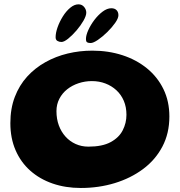

<svg xmlns="http://www.w3.org/2000/svg" viewBox="-20 -836 852 908"><path d="M362 53Q290 53 229 32Q168 11 123.2 -28.8Q78.5 -68.5 53.8 -125.2Q29 -182 29 -253.5Q29 -322.5 50 -377.5Q71 -432.5 108.2 -473.5Q145.5 -514.5 194.8 -542Q244 -569.5 300.5 -583Q357 -596.5 416.5 -596.5Q492.5 -596.5 558.8 -575Q625 -553.5 675 -512.8Q725 -472 753 -414.5Q781 -357 781 -285Q781 -205.5 748 -142.8Q715 -80 656.5 -36.5Q598 7 522.5 30Q447 53 362 53ZM398 -142.5Q463.5 -142.5 503 -163.8Q542.5 -185 560.2 -219.5Q578 -254 578 -293Q578 -330 565.5 -359.2Q553 -388.5 530.5 -409.2Q508 -430 478.5 -441.2Q449 -452.5 414.5 -452.5Q382 -452.5 351.8 -442.5Q321.5 -432.5 298 -414Q274.5 -395.5 260.8 -369Q247 -342.5 247 -310.5Q247 -273.5 258.2 -243Q269.5 -212.5 289.8 -190Q310 -167.5 337.8 -155Q365.5 -142.5 398 -142.5ZM270.5 -637.5Q260 -637.5 251.5 -642.5Q243 -647.5 243 -660Q243 -680.5 252.2 -706.8Q261.5 -733 277 -758Q292.5 -783 312 -799.2Q331.5 -815.5 351 -815.5Q367.5 -815.5 377.8 -803.2Q388 -791 388 -776Q388 -761.5 374.8 -738.2Q361.5 -715 341.8 -692Q322 -669 302.5 -653.2Q283 -637.5 270.5 -637.5ZM408.5 -632.5Q398 -632.5 392.2 -635.8Q386.5 -639 386.5 -652Q386.5 -669 397.5 -693.5Q408.5 -718 426.2 -741.5Q444 -765 465.2 -781Q486.5 -797 506.5 -797Q522.5 -797 531.2 -788Q540 -779 540 -764Q540 -749.5 524.5 -727.5Q509 -705.5 486.8 -683.8Q464.5 -662 442.8 -647.2Q421 -632.5 408.5 -632.5Z"/></svg>

Font: Gluten SemiBold
Style: Regular
Weight: 600
Designer: Tyler Finck
Foundry: Etcetera Type Company
Version: Version 1.300